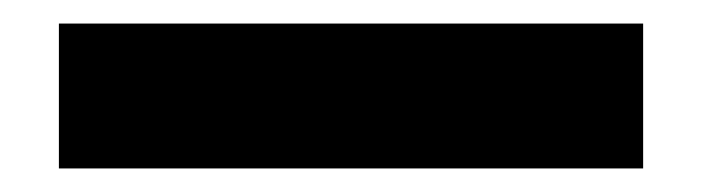

<svg xmlns="http://www.w3.org/2000/svg" viewBox="-20 47 596 163"><path d="M30 190V67H526V190Z"/></svg>

Font: IBM Plex Sans Devanagari
Style: Bold
Weight: 700
Designer: Mike Abbink, Paul van der Laan, Pieter van Rosmalen, Erin McLaughlin
Foundry: Bold Monday
Version: Version 1.1